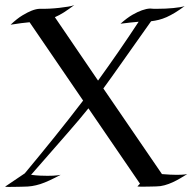

<svg xmlns="http://www.w3.org/2000/svg" viewBox="-39 -735 761 760"><path d="M702.1 -45.9Q689 -37.6 674.3 -29.1Q659.7 -20.5 644.3 -13.4Q628.9 -6.3 612.3 -1.7Q595.7 2.9 579.1 2.9Q577.6 2.9 567.6 3.2Q557.6 3.4 545.4 3.7Q533.2 3.9 521.5 3.9Q509.8 3.9 504.9 2.9L515.1 -7.8L311 -306.2Q293.5 -284.2 274.4 -261.7Q255.4 -239.3 229.7 -209.7Q204.1 -180.2 168.9 -140.1Q133.8 -100.1 84 -43Q103.5 -40.5 119.9 -39.8Q136.2 -39.1 148.9 -39.1Q162.1 -39.1 171.6 -39.6Q181.2 -40 188 -41Q195.8 -42 201.2 -43Q176.3 -29.8 156.7 -20.8Q137.2 -11.7 120.4 -6.3Q103.5 -1 87.6 1.5Q71.8 3.9 54.2 3.9Q53.2 3.9 43.5 4.2Q33.7 4.4 21.2 4.6Q8.8 4.9 -2.9 4.9Q-14.6 4.9 -19 3.9L59.1 -48.8Q120.1 -122.1 177.5 -193.4Q234.9 -264.6 290 -336.9L78.1 -647Q63 -645.5 44.4 -643.3Q25.9 -641.1 2.9 -637.2Q28.8 -661.6 50 -674.3Q71.3 -687 86.4 -692.9Q104 -699.7 118.2 -700.2Q135.3 -699.7 155.8 -700.7Q176.3 -701.7 195.6 -703.9Q214.8 -706.1 230.7 -708.7Q246.6 -711.4 254.9 -714.8Q232.4 -697.8 213.9 -686Q195.3 -674.3 178.2 -667L349.1 -416Q391.1 -474.1 430.9 -531.7Q470.7 -589.4 509.8 -648.9Q495.6 -647.5 477.3 -645.8Q459 -644 438 -641.1Q464.4 -664.6 485.8 -676.8Q507.3 -689 522.9 -694.3Q541 -700.7 555.2 -701.2Q562 -700.2 569.3 -700.2Q576.7 -700.2 584 -700.2Q599.6 -700.2 616 -700.9Q632.3 -701.7 647 -703.1Q661.6 -704.6 673.3 -706.5Q685.1 -708.5 691.9 -710.9Q670.9 -695.3 653.6 -684.8Q636.2 -674.3 620.4 -667.2Q604.5 -660.2 589.6 -656.5Q574.7 -652.8 559.1 -650.9Q523.4 -600.6 495.1 -560.5Q466.8 -520.5 444.1 -488.3Q421.4 -456.1 403.3 -430.7Q385.3 -405.3 370.1 -384.8L602.1 -45.9Q637.7 -43 659.2 -43Q681.6 -43 691.9 -44.4Q697.8 -44.9 702.1 -45.9Z"/></svg>

Font: Quintessential
Style: Regular
Weight: 400
Designer: Astigmatic (AOETI)
Foundry: Astigmatic (AOETI)
Version: Version 1.000